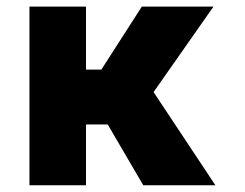

<svg xmlns="http://www.w3.org/2000/svg" viewBox="-20 -548 724 568"><path d="M403.8 0H617.2L434.3 -275.6L611.5 -528.4H399.5L279.8 -342H234.4V-528.4H67.1V0H234.4V-179.7H298.7Z"/></svg>

Font: TID UI Extra Bold
Style: Regular
Weight: 800
Designer: The TID Project Authors
Foundry: Bakken & Bæck
Version: Version 1.001;hotconv 1.0.109;makeotfexe 2.5.65596